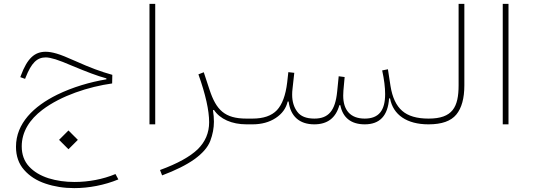

<svg xmlns="http://www.w3.org/2000/svg" viewBox="-20 -634 2716 979"><path d="M329.1 127 377 79.1 329.1 31.2 281.2 79.1ZM213.4 -370.1C156.2 -370.1 119.1 -336.4 86.4 -248.5L83.5 -240.7L107.9 -231.9L110.8 -239.3C140.1 -313 168.5 -341.3 213.4 -341.3C225.6 -341.3 242.2 -337.9 263.2 -331.5C283.7 -325.2 313 -313.5 350.6 -297.4C422.4 -267.6 473.6 -247.6 522.5 -234.4V-229.5C439.9 -215.8 350.6 -189.9 271 -150.9C152.3 -92.3 61.5 -5.4 61.5 114.3C61.5 161.6 75.2 201.2 103 232.4C130.4 263.7 166.5 287.1 211.9 302.2C256.8 317.4 305.7 325.2 358.4 325.2C433.1 325.2 512.7 310.1 583.5 280.8L568.8 253.4C504.9 280.3 430.7 293.9 359.9 293.9C312.5 293.9 268.6 287.6 227.5 274.9C186.5 261.7 153.3 242.2 128.4 215.3C103.5 188.5 90.8 153.8 90.8 112.3C90.8 37.6 131.3 -24.9 195.8 -73.7C291.5 -146.5 432.6 -191.9 551.8 -208.5L552.7 -252.4C522.9 -260.7 494.1 -270 465.3 -280.8C436.5 -291.5 402.3 -305.7 363.3 -323.2C321.8 -341.8 290.5 -354.5 268.6 -360.8C246.6 -367.2 228 -370.1 213.4 -370.1Z M771.5 -614.3H742.2V0H771.5Z M991.7 -254.9C1028.3 -152.3 1046.4 -70.8 1046.4 -10.7C1046.4 43 1026.9 88.9 988.3 127C949.2 164.6 885.3 200.2 795.9 232.9L806.6 260.3C875.5 234.4 930.7 207 971.7 177.7C1012.7 147.9 1039.6 117.2 1052.2 84.5C1064.5 51.8 1070.8 19 1070.8 -13.2C1070.8 -31.7 1069.3 -51.3 1065.9 -71.8L1070.8 -73.7C1101.6 -26.9 1162.1 0 1236.8 0H1237.3V-29.3H1236.8C1126 -29.3 1082.5 -72.8 1048.3 -176.8L1019 -265.6Z M1968.8 -132.3C1984.4 -48.3 2054.7 0 2164.6 0H2165.5V-29.3H2164.6C2105.5 -29.3 2060.5 -42.5 2030.8 -68.8C2000.5 -94.7 1980.5 -137.2 1971.2 -195.3L1958 -280.8L1928.7 -274.9C1939 -228 1943.8 -188 1943.8 -154.3C1943.8 -70.8 1911.6 -29.3 1839.8 -29.3C1765.6 -29.3 1730 -73.7 1730 -146.5C1730 -154.3 1730.5 -162.6 1731 -171.4L1737.3 -241.2L1707 -245.1L1699.2 -167C1689.5 -69.3 1654.8 -29.3 1583 -29.3C1541.5 -29.3 1512.7 -41 1495.6 -64.5C1478.5 -87.4 1469.7 -116.2 1469.7 -150.9C1469.7 -161.1 1470.2 -171.4 1471.7 -182.6L1480.5 -262.7L1450.2 -266.1L1444.3 -213.4C1436.5 -147.9 1418.9 -101.1 1392.1 -72.3C1364.7 -43.5 1323.2 -29.3 1267.1 -29.3H1237.3C1231 -29.3 1227.5 -24.4 1227.5 -14.6C1227.5 -4.9 1231 0 1237.3 0H1267.1C1313.5 0 1353 -10.7 1385.7 -32.2C1418.5 -53.7 1438.5 -81.5 1446.8 -116.2H1451.7C1460.9 -42 1505.9 0 1582.5 0C1649.9 0 1692.4 -32.7 1710.4 -97.7H1715.3C1727.5 -35.2 1769 0 1839.8 0C1916.5 0 1958 -43.9 1963.9 -132.3Z M2165.5 -29.3C2158.2 -29.3 2155.8 -22 2155.8 -14.6C2155.8 -7.3 2158.2 0 2165.5 0C2232.4 0 2279.3 -16.6 2306.6 -49.8C2334 -83 2347.7 -132.8 2347.7 -199.2V-614.3H2318.4V-199.2C2318.4 -87.9 2287.6 -29.3 2165.5 -29.3Z M2572.8 -614.3H2543.5V0H2572.8Z"/></svg>

Font: Estedad Thin
Style: Regular
Weight: 100
Designer: Amin Abedi
Version: Version 7.3